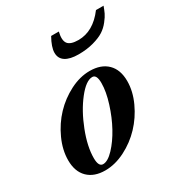

<svg xmlns="http://www.w3.org/2000/svg" viewBox="-165 -803 877 931"><g transform="rotate(-30 274.0 -337.0)"><path d="M325.7 -541Q278.3 -541 252.9 -557.4Q227.5 -573.7 227.5 -606Q227.5 -637.2 254.4 -685.1H297.4Q286.6 -640.6 301 -621.1Q315.4 -601.6 359.9 -601.6Q442.9 -601.6 505.4 -685.1H547.9Q540.5 -664.6 533.4 -649.4Q526.4 -634.3 509 -612.3Q491.7 -590.3 469.7 -576.2Q447.8 -562 410.2 -551.5Q372.6 -541 325.7 -541ZM156.7 11.2Q94.7 11.2 59.6 -23.4Q24.4 -58.1 24.4 -121.1Q24.4 -178.7 51.5 -238Q78.6 -297.4 121.3 -342.5Q164.1 -387.7 220 -416.3Q275.9 -444.8 330.6 -444.8Q394 -444.8 429.4 -409.9Q464.8 -375 464.8 -311.5Q464.8 -254.4 437.5 -195.3Q410.2 -136.2 367.4 -91.1Q324.7 -45.9 268.3 -17.3Q211.9 11.2 156.7 11.2ZM162.6 -20.5Q189 -20.5 222.7 -56.2Q256.3 -91.8 284.4 -143.1Q312.5 -194.3 332 -256.1Q351.6 -317.9 351.6 -365.7Q351.6 -413.1 327.1 -413.1Q292 -413.1 246.6 -355.2Q201.2 -297.4 169.2 -215.1Q137.2 -132.8 137.2 -68.4Q137.2 -20.5 162.6 -20.5Z"/></g></svg>

Font: Elstob
Style: Bold Italic
Weight: 700
Italic angle: -20°
Designer: Peter S. Baker
Version: Version 1.015